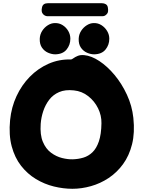

<svg xmlns="http://www.w3.org/2000/svg" viewBox="-20 -1165 895 1198"><path d="M247 -1079Q236 -1092 242 -1118Q247 -1145 279 -1145H616Q630 -1145 640.5 -1138.5Q651 -1132 653 -1118Q658 -1090 648 -1079Q636 -1064 621 -1064H274Q268 -1064 260 -1068Q252 -1072 247 -1079ZM419 -923Q419 -885 395.5 -856Q372 -827 325 -826Q303 -826 280 -836Q257 -846 242 -867.5Q227 -889 228 -923Q229 -950 243 -972Q257 -994 278.5 -1007.5Q300 -1021 322 -1021Q349 -1022 371 -1008Q393 -994 406 -971.5Q419 -949 419 -923ZM662 -923Q662 -885 638.5 -856Q615 -827 568 -826Q546 -826 523 -836Q500 -846 485 -867.5Q470 -889 471 -923Q472 -950 486 -972Q500 -994 521.5 -1007.5Q543 -1021 565 -1021Q591 -1022 613 -1008Q635 -994 648.5 -971.5Q662 -949 662 -923ZM812 -430Q822 -337 804 -265Q786 -193 747.5 -140.5Q709 -88 657.5 -54Q606 -20 547.5 -3.5Q489 13 432 13Q375 13 316 -1.5Q257 -16 204 -48Q151 -80 111.5 -130.5Q72 -181 53 -252Q34 -323 43 -416Q51 -496 83 -565Q115 -634 166 -686Q217 -738 282.5 -767Q348 -796 423 -794Q428 -794 438 -801.5Q448 -809 464.5 -816Q481 -823 505 -821Q550 -817 600 -784Q650 -751 695 -697Q740 -643 772 -574Q804 -505 812 -430ZM434 -171Q469 -172 500.5 -181.5Q532 -191 557 -215Q582 -239 597 -283Q612 -327 613 -396Q614 -444 592 -489Q570 -534 530.5 -565Q491 -596 441 -601Q387 -607 349 -590.5Q311 -574 287 -542.5Q263 -511 250 -472Q237 -433 234 -393Q229 -324 247.5 -280Q266 -236 298.5 -212Q331 -188 367.5 -179Q404 -170 434 -171Z"/></svg>

Font: Potta One
Style: Regular
Weight: 400
Designer: 108,108go
Foundry: Font Zone 108
Version: Version 1.000